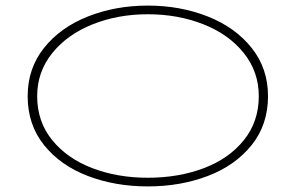

<svg xmlns="http://www.w3.org/2000/svg" viewBox="-20 -654 1058 687"><path d="M79 -310Q79 -409 137.5 -482.5Q196 -556 294.5 -595Q393 -634 509 -634Q625 -634 723.5 -595Q822 -556 880.5 -482.5Q939 -409 939 -310Q939 -208 880.5 -135Q822 -62 724 -24.5Q626 13 509 13Q392 13 294 -24.5Q196 -62 137.5 -135Q79 -208 79 -310ZM906 -310Q906 -397 852.5 -464Q799 -531 708 -567Q617 -603 509 -603Q402 -603 311.5 -567Q221 -531 167 -464Q113 -397 113 -310Q113 -219 166.5 -153Q220 -87 310 -52.5Q400 -18 509 -18Q618 -18 708.5 -52Q799 -86 852.5 -152.5Q906 -219 906 -310Z"/></svg>

Font: BioRhyme Expanded ExtraLight
Style: Regular
Weight: 275
Width: 7
Designer: Aoife Mooney
Foundry: Aoife Mooney Type
Version: Version 1.000